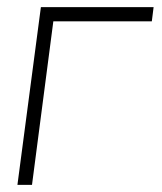

<svg xmlns="http://www.w3.org/2000/svg" viewBox="-20 -520 457 540"><path d="M412 -500 407 -460H130L70 0H29L95 -500Z"/></svg>

Font: Bellota Text Light
Style: Italic
Weight: 300
Italic angle: -7.5°
Designer: Kemie Guaida
Foundry: Kemie Guaida
Version: Version 4.001